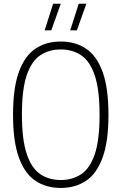

<svg xmlns="http://www.w3.org/2000/svg" viewBox="-20 -964 629 994"><path d="M294.5 9Q219 9 163.8 -27.8Q108.5 -64.5 78 -147.8Q47.5 -231 47.5 -370Q47.5 -509 78 -592.2Q108.5 -675.5 163.8 -712.2Q219 -749 294.5 -749Q370 -749 425.2 -712.2Q480.5 -675.5 511 -592.2Q541.5 -509 541.5 -370Q541.5 -231 511 -147.8Q480.5 -64.5 425.2 -27.8Q370 9 294.5 9ZM294.5 -32Q355 -32 400.2 -62Q445.5 -92 470.5 -165.2Q495.5 -238.5 495.5 -368Q495.5 -499.5 470.5 -573.5Q445.5 -647.5 400.2 -677.8Q355 -708 294.5 -708Q234 -708 188.8 -678Q143.5 -648 118.5 -574.8Q93.5 -501.5 93.5 -372Q93.5 -240.5 118.5 -166.5Q143.5 -92.5 188.8 -62.2Q234 -32 294.5 -32ZM343.5 -807 387.5 -944.5H427L378 -807ZM211 -807 255 -944.5H294.5L245.5 -807Z"/></svg>

Font: Encode Sans Condensed Condensed ExtraLight
Style: Regular
Weight: 200
Width: 3
Designer: Multiple Designers
Foundry: Impallari Type
Version: Version 3.000; ttfautohint (v1.8.3) -l 8 -r 50 -G 200 -x 14 